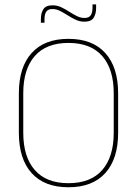

<svg xmlns="http://www.w3.org/2000/svg" viewBox="-20 -820 606 850"><path d="M283 9Q176.5 9 120 -53.8Q63.5 -116.5 63.5 -232.5V-406.5Q63.5 -522.5 120 -585.2Q176.5 -648 283 -648Q389.5 -648 446.2 -585.2Q503 -522.5 503 -406.5V-232.5Q503 -116.5 446.2 -53.8Q389.5 9 283 9ZM283 -9Q381.5 -9 432.5 -67.2Q483.5 -125.5 483.5 -232.5V-407Q483.5 -514 432.5 -572Q381.5 -630 283 -630Q185 -630 134 -572Q83 -514 83 -407V-232.5Q83 -125.5 134 -67.2Q185 -9 283 -9ZM354 -724Q333.5 -724 315.2 -732.5Q297 -741 280 -752Q263 -763 246.2 -771.5Q229.5 -780 212 -780Q193 -780 185 -768.5Q177 -757 177 -735V-719.5H161V-735.5Q161 -762 172 -779.2Q183 -796.5 212.5 -796.5Q233 -796.5 251 -788Q269 -779.5 286 -768.5Q303 -757.5 320 -749Q337 -740.5 354.5 -740.5Q373.5 -740.5 381.5 -752.2Q389.5 -764 389.5 -785.5V-800.5H405.5V-784.5Q405.5 -758.5 394.5 -741.2Q383.5 -724 354 -724Z"/></svg>

Font: Anek Gurmukhi Medium Thin
Style: Regular
Weight: 250
Version: Version 1.003